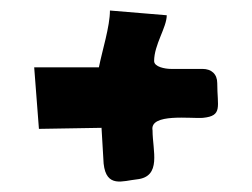

<svg xmlns="http://www.w3.org/2000/svg" viewBox="-20 -548 480 365"><path d="M189 -528C189 -497.6 174.1 -451.1 168 -420H45L54 -303L173 -305L177 -237C182 -190 213.8 -204.3 240 -207C288 -212 270 -261.6 270 -300C263.7 -333.7 345.1 -321.9 366 -324C403.8 -327.8 393 -345.2 393 -390C393 -407.4 381.7 -417 365 -417H305C293.9 -417 273 -420.8 273 -432C273 -463.1 297 -496 297 -519Z"/></svg>

Font: Rocketfuel
Style: Regular
Weight: 400
Designer: Mew Too
Foundry: Cannot Into Space Fonts.
Version: Version 0.27